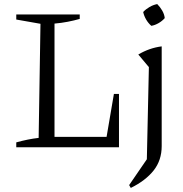

<svg xmlns="http://www.w3.org/2000/svg" viewBox="-20 -724 899 944"><path d="M540 -262H565V0H60V-24Q89 -32 116 -37.5Q143 -43 170 -46L179 -607L60 -628V-653H372V-631Q344 -623 313 -617Q282 -611 248 -608V-51H504ZM623 200 615 186 702 59 712 -394 660 -456Q687 -472 715.5 -482Q744 -492 775 -496V-6Q775 64 735.5 114Q696 164 623 200ZM753 -704Q767 -690 777.5 -672Q788 -654 790 -635Q778 -621 760 -610.5Q742 -600 724 -597Q709 -610 698.5 -628Q688 -646 684 -665Q697 -679 715 -689.5Q733 -700 753 -704Z"/></svg>

Font: Piazzolla Thin Light
Style: Regular
Weight: 300
Version: Version 2.005